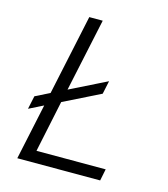

<svg xmlns="http://www.w3.org/2000/svg" viewBox="-105 -772 747 855"><g transform="rotate(15 269.0 -345.0)"><path d="M43 -225 56 -286 122 -319 201 -690H263L191 -353L360 -437L347 -376L178 -292L128 -54H447L436 0H54L109 -258Z"/></g></svg>

Font: Radio Canada Light
Style: Italic
Weight: 300
Italic angle: -12°
Designer: Charles Daoud, Etienne Aubert Bonn, Alexandre Saumier Demers, Jacques Le Bailly
Foundry: Radio-Canada
Version: Version 2.104; ttfautohint (v1.8.4.7-5d5b);gftools[0.9.28.de